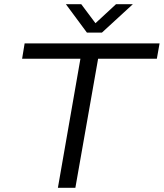

<svg xmlns="http://www.w3.org/2000/svg" viewBox="-20 -892 778 912"><path d="M255 0 362 -613H85L97 -686H738L725 -613H446L338 0ZM611 -872 464 -737H393L293 -872H366L449 -761H411L531 -872Z"/></svg>

Font: Archivo SemiExpanded Light
Style: Italic
Weight: 300
Width: 6
Italic angle: -10°
Designer: Hector Gatti
Foundry: Omnibus-Type
Version: Version 2.001